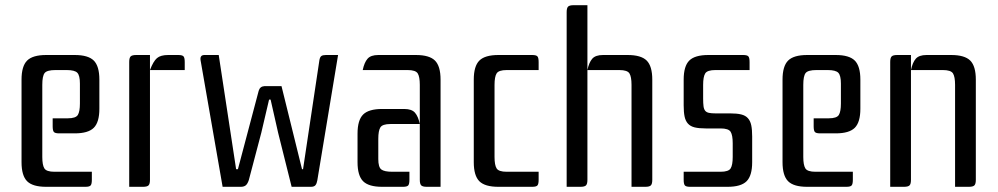

<svg xmlns="http://www.w3.org/2000/svg" viewBox="-20 -720 3845 740"><path d="M334 -58V-27Q334 -11 329.5 -5.5Q325 0 309 0H158Q106 0 84.5 -21.5Q63 -43 63 -95V-413Q63 -465 84.5 -486.5Q106 -508 158 -508H268Q320 -508 341.5 -486.5Q363 -465 363 -413V-301Q363 -249 341.5 -227.5Q320 -206 268 -206H208Q192 -206 187.5 -211.5Q183 -217 183 -233V-264H241Q272 -264 280 -277Q288 -290 288 -321V-398Q288 -429 278 -439.5Q268 -450 237 -450H194Q161 -450 152 -438.5Q143 -427 143 -393V-115Q143 -84 151 -71Q159 -58 190 -58Z M558 -450V-27Q558 -11 552.5 -5.5Q547 0 531 0H478V-481Q478 -497 483.5 -502.5Q489 -508 505 -508H558V-450Q571 -484 585 -496Q599 -508 628 -508H667Q683 -508 687.5 -502.5Q692 -497 692 -481V-450Z M1203 -25Q1201 -13 1196 -6.5Q1191 0 1178 0H1104L1052 -208L1023 -336H1017L987 -208L939 -26Q934 -11 927 -5.5Q920 0 908 0H838L753 -488Q750 -508 768 -508H823L890 -68H897L977 -370Q982 -387 999 -388H1065L1144 -68H1148L1211 -488Q1213 -500 1218.5 -504Q1224 -508 1236 -508H1283Z M1598 -393Q1598 -424 1590 -437Q1582 -450 1551 -450H1378Q1384 -479 1396.5 -493.5Q1409 -508 1438 -508H1583Q1635 -508 1656.5 -486.5Q1678 -465 1678 -413V0H1625Q1609 0 1603.5 -5.5Q1598 -11 1598 -27ZM1453 0Q1401 0 1379.5 -21.5Q1358 -43 1358 -95V-205Q1358 -257 1379.5 -278.5Q1401 -300 1453 -300H1538Q1567 -300 1579.5 -285.5Q1592 -271 1598 -242H1485Q1454 -242 1446 -229Q1438 -216 1438 -185V-107Q1438 -76 1449.5 -67Q1461 -58 1492 -58H1558V-27Q1558 -11 1553.5 -5.5Q1549 0 1533 0Z M2031 -508Q2047 -508 2051.5 -502.5Q2056 -497 2056 -481V-450H1933Q1902 -450 1894 -437Q1886 -424 1886 -393V-115Q1886 -84 1894 -71Q1902 -58 1933 -58H2056V-27Q2056 -11 2051.5 -5.5Q2047 0 2031 0H1901Q1849 0 1827.5 -21.5Q1806 -43 1806 -95V-413Q1806 -465 1827.5 -486.5Q1849 -508 1901 -508Z M2494 -27Q2494 -11 2488.5 -5.5Q2483 0 2467 0H2414V-393Q2414 -424 2406 -437Q2398 -450 2367 -450H2244V-27Q2244 -11 2238.5 -5.5Q2233 0 2217 0H2164V-673Q2164 -689 2169.5 -694.5Q2175 -700 2191 -700H2244V-450Q2250 -479 2262.5 -493.5Q2275 -508 2304 -508H2399Q2451 -508 2472.5 -486.5Q2494 -465 2494 -413Z M2700 -225Q2674 -225 2657.5 -229Q2641 -233 2631.5 -243.5Q2622 -254 2618.5 -271Q2615 -288 2615 -314V-413Q2615 -465 2636.5 -486.5Q2658 -508 2710 -508H2844Q2860 -508 2864.5 -502.5Q2869 -497 2869 -481V-450H2737Q2706 -450 2698 -437Q2690 -424 2690 -393V-340Q2690 -322 2691.5 -310.5Q2693 -299 2698 -293Q2703 -287 2712.5 -285Q2722 -283 2737 -283H2794Q2820 -283 2836.5 -279Q2853 -275 2862.5 -264.5Q2872 -254 2875.5 -237Q2879 -220 2879 -194V-95Q2879 -43 2857.5 -21.5Q2836 0 2784 0H2640Q2624 0 2619.5 -5.5Q2615 -11 2615 -27V-58H2757Q2788 -58 2796 -71Q2804 -84 2804 -115V-168Q2804 -199 2796 -212Q2788 -225 2757 -225Z M3267 -58V-27Q3267 -11 3262.5 -5.5Q3258 0 3242 0H3091Q3039 0 3017.5 -21.5Q2996 -43 2996 -95V-413Q2996 -465 3017.5 -486.5Q3039 -508 3091 -508H3201Q3253 -508 3274.5 -486.5Q3296 -465 3296 -413V-301Q3296 -249 3274.5 -227.5Q3253 -206 3201 -206H3141Q3125 -206 3120.5 -211.5Q3116 -217 3116 -233V-264H3174Q3205 -264 3213 -277Q3221 -290 3221 -321V-398Q3221 -429 3211 -439.5Q3201 -450 3170 -450H3127Q3094 -450 3085 -438.5Q3076 -427 3076 -393V-115Q3076 -84 3084 -71Q3092 -58 3123 -58Z M3646 -508Q3698 -508 3719.5 -486.5Q3741 -465 3741 -413V-27Q3741 -11 3735.5 -5.5Q3730 0 3714 0H3661V-393Q3661 -424 3653 -437Q3645 -450 3614 -450H3491V-27Q3491 -11 3485.5 -5.5Q3480 0 3464 0H3411V-481Q3411 -497 3416.5 -502.5Q3422 -508 3438 -508H3491V-450Q3497 -479 3509.5 -493.5Q3522 -508 3551 -508Z"/></svg>

Font: Rationale
Style: Regular
Weight: 400
Designer: Cyreal (www.cyreal.org)
Foundry: Cyreal (www.cyreal.org)
Version: Version 1.011